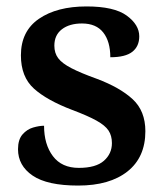

<svg xmlns="http://www.w3.org/2000/svg" viewBox="-20 -567 514 597"><path d="M223 10Q127 10 81.5 -21Q36 -52 36 -103Q36 -133 50 -149Q64 -165 83 -170.5Q102 -176 117 -176Q117 -118 144.5 -81.5Q172 -45 225 -45Q278 -45 303 -67Q328 -89 328 -122Q328 -145 317.5 -161Q307 -177 280 -192Q253 -207 205 -225Q126 -255 85.5 -291.5Q45 -328 45 -395Q45 -470 101 -508.5Q157 -547 249 -547Q335 -547 374 -518.5Q413 -490 413 -454Q413 -423 391.5 -406Q370 -389 323 -389Q323 -438 301 -466Q279 -494 235 -494Q196 -494 172.5 -476Q149 -458 149 -425Q149 -402 161 -386Q173 -370 202 -355Q231 -340 281 -322Q353 -295 392.5 -258.5Q432 -222 432 -159Q432 -78 376.5 -34Q321 10 223 10Z"/></svg>

Font: Noto Serif Toto SemiBold
Style: Regular
Weight: 600
Designer: Monotype Design Team
Foundry: Monotype Imaging Inc.
Version: Version 2.001; ttfautohint (v1.8.4.7-5d5b)